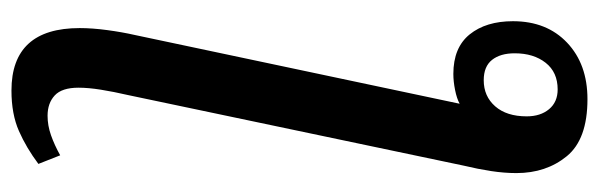

<svg xmlns="http://www.w3.org/2000/svg" viewBox="-375 -430 1045 335"><g transform="rotate(90 147.5 -262.5)"><path d="M138 240Q29 240 29 121Q29 99 32.5 73Q36 47 41 25L161 -542Q152 -537 137 -534Q122 -531 109 -531Q63 -531 40 -559.5Q17 -588 17 -635Q17 -694 54.5 -729.5Q92 -765 153 -765Q223 -765 252.5 -729Q282 -693 282 -641Q282 -620 278.5 -597Q275 -574 269 -549L146 36Q140 62 136.5 84Q133 106 133 123Q133 152 146.5 164.5Q160 177 182 177Q199 177 216 171Q233 165 251 155L266 193Q238 214 208.5 227Q179 240 138 240ZM120 -584Q148 -584 165.5 -604Q183 -624 183 -659Q183 -683 170.5 -698Q158 -713 136 -713Q106 -713 89.5 -692Q73 -671 73 -638Q73 -613 84.5 -598.5Q96 -584 120 -584Z"/></g></svg>

Font: Noto Serif SemiCondensed Medium
Style: Italic
Weight: 500
Width: 4
Italic angle: -12°
Designer: Monotype Design Team
Foundry: Monotype Imaging Inc.
Version: Version 2.013